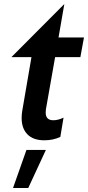

<svg xmlns="http://www.w3.org/2000/svg" viewBox="-20 -689 439 958"><path d="M88 -100Q88 -48 117 -18.5Q146 11 201 11Q246 11 281 -6L297 -102Q270 -89 246 -89Q208 -89 208 -127Q208 -138 209 -143L255 -404H381L399 -502H272L301 -669L37 -404H137L91 -136Q88 -117 88 -100ZM209 59H112L45 249H121Z"/></svg>

Font: Geom Medium
Style: Italic
Weight: 500
Italic angle: -10°
Version: Version 1.102